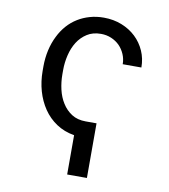

<svg xmlns="http://www.w3.org/2000/svg" viewBox="-82 -608 763 865"><g transform="rotate(10 300.0 -175.5)"><path d="M373.5 186.5V-63.5H323.7Q286.1 -63.5 259.8 -80.3Q233.4 -97.2 216.3 -124.5Q199.2 -151.4 191.4 -185.3Q183.6 -219.2 183.6 -253.9V-274.4Q183.6 -308.1 191.7 -342Q199.7 -376 216.8 -403.3Q233.9 -430.2 260.3 -447Q286.6 -463.9 323.7 -463.9Q349.1 -463.9 371.1 -454.6Q393.1 -445.3 409.2 -429.2Q424.8 -413.1 434.1 -391.6Q443.4 -370.1 443.4 -346.2H528.8Q528.8 -386.7 513.4 -421.6Q498 -456.5 470.7 -482.4Q443.4 -508.3 405.8 -523.2Q368.2 -538.1 323.7 -538.1Q289.6 -538.1 259.8 -529.5Q230 -521 205.6 -505.9Q179.2 -489.7 158.9 -466.6Q138.7 -443.4 125 -415.5Q109.4 -384.8 101.3 -348.6Q93.3 -312.5 93.3 -274.4V-253.9Q93.3 -206.1 105.7 -162.4Q118.2 -118.7 142.1 -83.5Q166 -48.3 201.4 -24.7Q236.8 -1 283.2 6.8V186.5Z"/></g></svg>

Font: RobotoMono Nerd Font
Style: Regular
Weight: 400
Monospace: yes
Designer: Google
Version: Version 3.000;Nerd Fonts 3.2.1